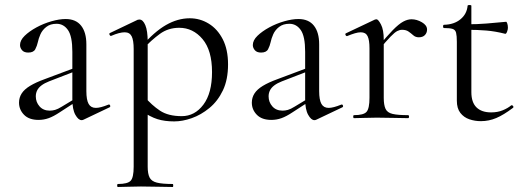

<svg xmlns="http://www.w3.org/2000/svg" viewBox="-20 -472 2091 767"><path d="M314 6Q310 8 306 8Q293 8 281 -13.5Q269 -35 269 -76V-265Q269 -327 251.5 -352Q234 -377 206 -377Q181 -377 165 -364.5Q149 -352 141.5 -335Q134 -318 131 -303Q128 -289 121 -275.5Q114 -262 93 -262Q76 -262 68 -271.5Q60 -281 60 -292Q60 -311 78.5 -329Q97 -347 125.5 -362.5Q154 -378 185.5 -387Q217 -396 242 -396Q283 -396 304 -369.5Q325 -343 325 -295V-108Q325 -73 334 -57Q343 -41 363 -41Q381 -41 413 -54Q418 -56 420 -50.5Q422 -45 417 -43ZM134 7Q96 7 76 -13.5Q56 -34 56 -62Q56 -82 66.5 -98.5Q77 -115 100 -129Q123 -143 159 -156L279 -201L282 -188L176 -147Q158 -140 146 -131Q134 -122 128.5 -111Q123 -100 123 -87Q123 -64 138 -47Q153 -30 179 -30Q189 -30 200 -33Q211 -36 227 -46L290 -84L292 -71L218 -23Q194 -7 174.5 0Q155 7 134 7Z M451 275Q448 275 448 269Q448 263 451 263Q490 263 502 250Q514 237 514 194V-276Q514 -311 506 -327Q498 -343 478 -343Q468 -343 454.5 -339.5Q441 -336 425 -329Q421 -327 418 -332.5Q415 -338 419 -340L530 -393Q533 -394 537 -394Q551 -394 560.5 -371.5Q570 -349 570 -305V194Q570 222 577.5 237Q585 252 606.5 257.5Q628 263 670 263Q672 263 672 269Q672 275 670 275Q644 275 611.5 274Q579 273 543 273Q517 273 492.5 274Q468 275 451 275ZM676 13Q638 13 609 4Q580 -5 544 -30L558 -85Q586 -52 619 -30Q652 -8 706 -8Q758 -8 792.5 -54Q827 -100 827 -184Q827 -271 789 -316Q751 -361 696 -361Q652 -361 618.5 -336.5Q585 -312 553 -278L545 -286Q596 -345 643 -372Q690 -399 738 -399Q779 -399 814 -377.5Q849 -356 870 -315Q891 -274 891 -215Q891 -154 870.5 -111Q850 -68 816.5 -40.5Q783 -13 746 0Q709 13 676 13Z M1244 6Q1240 8 1236 8Q1223 8 1211 -13.5Q1199 -35 1199 -76V-265Q1199 -327 1181.5 -352Q1164 -377 1136 -377Q1111 -377 1095 -364.5Q1079 -352 1071.5 -335Q1064 -318 1061 -303Q1058 -289 1051 -275.5Q1044 -262 1023 -262Q1006 -262 998 -271.5Q990 -281 990 -292Q990 -311 1008.5 -329Q1027 -347 1055.5 -362.5Q1084 -378 1115.5 -387Q1147 -396 1172 -396Q1213 -396 1234 -369.5Q1255 -343 1255 -295V-108Q1255 -73 1264 -57Q1273 -41 1293 -41Q1311 -41 1343 -54Q1348 -56 1350 -50.5Q1352 -45 1347 -43ZM1064 7Q1026 7 1006 -13.5Q986 -34 986 -62Q986 -82 996.5 -98.5Q1007 -115 1030 -129Q1053 -143 1089 -156L1209 -201L1212 -188L1106 -147Q1088 -140 1076 -131Q1064 -122 1058.5 -111Q1053 -100 1053 -87Q1053 -64 1068 -47Q1083 -30 1109 -30Q1119 -30 1130 -33Q1141 -36 1157 -46L1220 -84L1222 -71L1148 -23Q1124 -7 1104.5 0Q1085 7 1064 7Z M1492 -271 1488 -282Q1525 -327 1549 -351.5Q1573 -376 1590.5 -385.5Q1608 -395 1624 -395Q1645 -395 1665.5 -383Q1686 -371 1686 -354Q1686 -341 1677.5 -332Q1669 -323 1653 -323Q1640 -323 1631 -331Q1622 -339 1612 -346Q1602 -353 1586 -353Q1577 -353 1567 -348Q1557 -343 1540 -325.5Q1523 -308 1492 -271ZM1394 0Q1391 0 1391 -6Q1391 -12 1394 -12Q1433 -12 1444.5 -25.5Q1456 -39 1456 -81V-279Q1456 -312 1448.5 -327.5Q1441 -343 1421 -343Q1411 -343 1397.5 -339Q1384 -335 1367 -328Q1363 -327 1360.5 -332Q1358 -337 1362 -339L1478 -394Q1481 -395 1484 -395Q1491 -395 1502 -374Q1513 -353 1513 -313V-81Q1513 -53 1520 -37.5Q1527 -22 1548 -17Q1569 -12 1610 -12Q1614 -12 1614 -6Q1614 0 1610 0Q1586 0 1553.5 -1Q1521 -2 1485 -2Q1459 -2 1435 -1Q1411 0 1394 0Z M1901 12Q1877 12 1855 4.5Q1833 -3 1819 -21Q1805 -39 1805 -70V-305Q1805 -329 1802 -341Q1799 -353 1788 -356.5Q1777 -360 1754 -360Q1750 -360 1750 -366.5Q1750 -373 1754 -373Q1794 -374 1819.5 -395Q1845 -416 1848 -449Q1848 -452 1855.5 -452Q1863 -452 1863 -449V-104Q1863 -63 1883.5 -43Q1904 -23 1942 -23Q1968 -23 1988.5 -31.5Q2009 -40 2022 -51Q2026 -53 2029.5 -48.5Q2033 -44 2029 -41Q1992 -13 1962.5 -0.5Q1933 12 1901 12ZM1998 -337Q1959 -347 1923 -350Q1887 -353 1846 -353V-375Q1886 -375 1923 -378Q1960 -381 2002 -385Q2004 -385 2006.5 -378Q2009 -371 2009 -361Q2009 -354 2005.5 -345Q2002 -336 1998 -337Z"/></svg>

Font: Cormorant Garamond Light
Style: Regular
Weight: 400
Version: Version 4.001